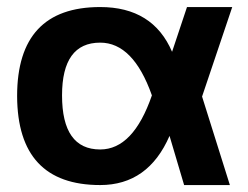

<svg xmlns="http://www.w3.org/2000/svg" viewBox="-20 -533 713 553"><path d="M29.3 -256.3Q29.3 -512.7 268.6 -512.7Q420.4 -512.7 475.6 -383.8L518.6 -512.7H648.9L562 -254.9L642.1 0H510.3L468.3 -141.6Q406.7 0 268.6 0Q30.3 0 29.3 -256.3ZM268.6 -102.5Q363.8 -102.5 417.5 -258.3Q363.8 -410.2 268.6 -410.2Q158.7 -410.2 158.7 -258.3Q158.7 -102.5 268.6 -102.5Z"/></svg>

Font: SansationBold
Style: Bold
Weight: 700
Designer: Bernd Montag
Version: Version 1.301